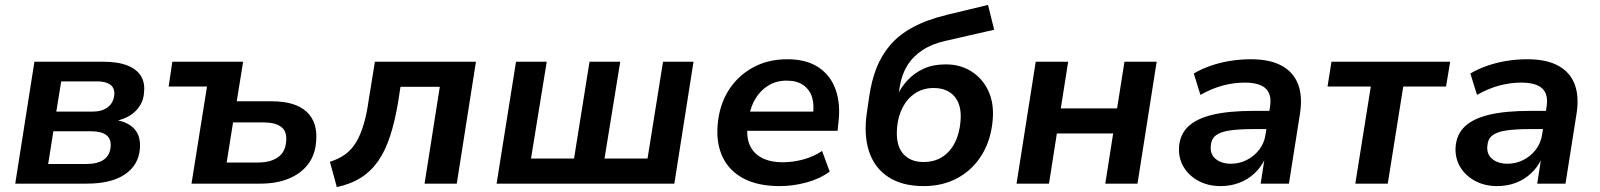

<svg xmlns="http://www.w3.org/2000/svg" viewBox="-20 -747 6507 781"><path d="M42 0 120 -496H397Q460 -496 498.5 -480.5Q537 -465 553.5 -437.5Q570 -410 566 -373Q565 -343 550 -318.5Q535 -294 510 -278Q485 -262 450 -255L451 -259Q503 -250 528 -221Q553 -192 549 -142Q544 -76 488.5 -38Q433 0 332 0ZM176 -80H331Q377 -80 402 -97.5Q427 -115 430 -150Q433 -182 412.5 -197.5Q392 -213 352 -213H197ZM209 -293H357Q395 -293 418.5 -311Q442 -329 445 -362Q447 -389 428.5 -402.5Q410 -416 375 -416H229Z M759 0 822 -395H666L681 -496H969L943 -335H1086Q1181 -335 1227 -292.5Q1273 -250 1266 -172Q1262 -116 1232.5 -78Q1203 -40 1153.5 -20Q1104 0 1039 0ZM902 -86H1029Q1081 -86 1111 -107.5Q1141 -129 1144 -172Q1148 -213 1123.5 -231Q1099 -249 1052 -249H928Z M1350 14 1322 -89Q1358 -100 1384 -119Q1410 -138 1428 -167.5Q1446 -197 1459 -240Q1472 -283 1480 -342L1505 -496H1916L1838 0H1707L1769 -394H1609L1600 -335Q1587 -256 1567.5 -195.5Q1548 -135 1519 -93Q1490 -51 1448.5 -24.5Q1407 2 1350 14Z M2000 0 2079 -496H2204L2140 -102H2315L2378 -496H2503L2439 -102H2614L2677 -496H2801L2723 0Z M3152 10Q3064 10 3005.5 -20.5Q2947 -51 2920 -107Q2893 -163 2899 -237Q2905 -316 2941.5 -376Q2978 -436 3040 -471Q3102 -506 3183 -506Q3261 -506 3310.5 -472.5Q3360 -439 3380 -380Q3400 -321 3390 -244L3387 -215H2999L3011 -293H3304L3286 -275Q3293 -319 3283.5 -350.5Q3274 -382 3248 -400.5Q3222 -419 3180 -419Q3138 -419 3106 -399.5Q3074 -380 3054 -347.5Q3034 -315 3027 -275L3023 -249Q3014 -197 3028 -161Q3042 -125 3077 -106Q3112 -87 3164 -87Q3206 -87 3248 -98.5Q3290 -110 3324 -133L3355 -49Q3314 -19 3259.5 -4.5Q3205 10 3152 10Z M3737 10Q3650 10 3593.5 -27Q3537 -64 3515 -131Q3493 -198 3506 -288L3516 -356Q3525 -418 3545 -469.5Q3565 -521 3600.5 -563Q3636 -605 3693 -636Q3750 -667 3833 -687L3999 -727L4024 -626L3827 -581Q3772 -569 3733 -543.5Q3694 -518 3671 -481Q3648 -444 3640 -395L3634 -357H3629Q3645 -392 3672 -421Q3699 -450 3737 -467.5Q3775 -485 3825 -485Q3884 -486 3930 -457.5Q3976 -429 4000 -378Q4024 -327 4018 -259Q4011 -177 3973.5 -116.5Q3936 -56 3875.5 -23Q3815 10 3737 10ZM3736 -88Q3780 -88 3812 -108Q3844 -128 3863.5 -165.5Q3883 -203 3887 -253Q3893 -318 3863.5 -353.5Q3834 -389 3778 -389Q3736 -389 3704 -368.5Q3672 -348 3652.5 -311.5Q3633 -275 3629 -228Q3623 -158 3652.5 -123Q3682 -88 3736 -88Z M4115 0 4193 -496H4325L4295 -306H4524L4554 -496H4685L4607 0H4476L4508 -204H4279L4247 0Z M4945 10Q4894 10 4854.5 -11.5Q4815 -33 4794 -69Q4773 -105 4776 -150Q4780 -201 4814 -233Q4848 -265 4913.5 -280.5Q4979 -296 5080 -296H5158L5147 -222H5082Q5022 -222 4983.5 -216.5Q4945 -211 4926 -196.5Q4907 -182 4905 -153Q4902 -119 4925.5 -100Q4949 -81 4987 -81Q5021 -81 5051 -96Q5081 -111 5102 -138Q5123 -165 5128 -201L5146 -312Q5154 -363 5128.5 -387Q5103 -411 5043 -411Q5000 -411 4955.5 -399.5Q4911 -388 4863 -361L4836 -448Q4868 -467 4906 -480Q4944 -493 4985 -499.5Q5026 -506 5068 -506Q5145 -506 5193 -480Q5241 -454 5260 -405Q5279 -356 5268 -285L5223 0H5108L5124 -103H5127Q5110 -67 5082.5 -41.5Q5055 -16 5020 -3Q4985 10 4945 10Z M5493 0 5556 -395H5380L5396 -496H5879L5862 -395H5688L5625 0Z M6070 10Q6019 10 5979.5 -11.5Q5940 -33 5919 -69Q5898 -105 5901 -150Q5905 -201 5939 -233Q5973 -265 6038.5 -280.5Q6104 -296 6205 -296H6283L6272 -222H6207Q6147 -222 6108.5 -216.5Q6070 -211 6051 -196.5Q6032 -182 6030 -153Q6027 -119 6050.5 -100Q6074 -81 6112 -81Q6146 -81 6176 -96Q6206 -111 6227 -138Q6248 -165 6253 -201L6271 -312Q6279 -363 6253.5 -387Q6228 -411 6168 -411Q6125 -411 6080.5 -399.5Q6036 -388 5988 -361L5961 -448Q5993 -467 6031 -480Q6069 -493 6110 -499.5Q6151 -506 6193 -506Q6270 -506 6318 -480Q6366 -454 6385 -405Q6404 -356 6393 -285L6348 0H6233L6249 -103H6252Q6235 -67 6207.5 -41.5Q6180 -16 6145 -3Q6110 10 6070 10Z"/></svg>

Font: Nunito Sans 9pt
Style: Bold Italic
Weight: 700
Italic angle: -9°
Version: Version 3.101;gftools[0.9.27]